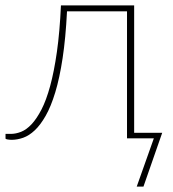

<svg xmlns="http://www.w3.org/2000/svg" viewBox="-24 -513 642 712"><path d="M473.5 -493V-20.5H577.5L508 179H483L546.5 0H447V-471H224.5Q219.5 -371.5 208.2 -297.5Q197 -223.5 181 -170.8Q165 -118 145.5 -83.8Q126 -49.5 105 -29.8Q84 -10 62 -2.2Q40 5.5 19.5 5.5Q12 5.5 4.2 4.2Q-3.5 3 -3.5 0.5V-16.5H16.5Q34.5 -16.5 54.2 -24.2Q74 -32 93 -52.2Q112 -72.5 129.8 -106.8Q147.5 -141 162 -194Q176.5 -247 187 -320.5Q197.5 -394 202 -493Z"/></svg>

Font: Lato Thin
Style: Regular
Weight: 200
Designer: Lukasz Dziedzic
Foundry: tyPoland Lukasz Dziedzic
Version: Version 2.007; 2014-02-27